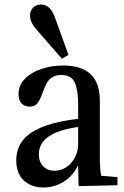

<svg xmlns="http://www.w3.org/2000/svg" viewBox="-20 -820 550 850"><path d="M96 -215Q161 -275 326 -294V-359Q326 -421 311 -454.5Q296 -488 251 -488Q226 -488 210.5 -477.5Q195 -467 187 -452Q179 -437 169 -411Q158 -379 146.5 -363.5Q135 -348 111 -348Q89 -348 75.5 -362Q62 -376 62 -403Q62 -442 89.5 -470.5Q117 -499 162.5 -514.5Q208 -530 260 -530Q422 -530 422 -375V-120Q422 -70 428 -42L500 -36V0L328 4L326 -86H324Q305 -44 264 -17Q223 10 172 10Q119 10 85.5 -21Q52 -52 52 -110Q52 -174 96 -215ZM221 -64Q248 -64 272 -79Q296 -94 311 -121.5Q326 -149 326 -184V-258Q237 -245 194.5 -215Q152 -185 152 -137Q152 -103 171.5 -83.5Q191 -64 221 -64ZM113 -751Q113 -773 127 -786.5Q141 -800 162 -800Q203 -800 224 -741L283 -577L254 -560L140 -691Q113 -722 113 -751Z"/></svg>

Font: Minipax
Style: Regular
Weight: 400
Designer: Raphaël Ronot, Igor Stepanchenko (Cyrillic)
Foundry: steppetype
Version: Version 1.002